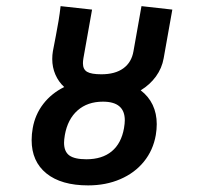

<svg xmlns="http://www.w3.org/2000/svg" viewBox="-20 -574 640 610"><path d="M80.5 -129Q80.5 -148 84 -167Q91.5 -210 117.5 -243.8Q143.5 -277.5 184 -297.5Q166 -314 156 -337Q146 -360 146 -386.5Q146 -399.5 148 -411Q150 -423 157.5 -460.5Q162 -483.5 166 -507.5Q170 -531.5 172.5 -554.5L272.5 -543.5L245 -389Q243.5 -380 243.5 -373Q243.5 -353.5 256.8 -345.8Q270 -338 302 -338Q346 -338 372 -357Q398 -376 404 -411L429.5 -554.5L527.5 -543.5L500 -389Q494.5 -357.5 475.5 -331.2Q456.5 -305 427 -287Q452 -268 465 -240.8Q478 -213.5 478 -179.5Q478 -163 475 -145Q466.5 -96.5 437.2 -60.5Q408 -24.5 362.2 -4.8Q316.5 15 260 15Q174.5 15 127.5 -23Q80.5 -61 80.5 -129ZM374 -167Q376.5 -182 376.5 -192Q376.5 -221.5 359.2 -236.2Q342 -251 307 -251Q258 -251 226.5 -223.2Q195 -195.5 186 -145Q183.5 -130 183.5 -120.5Q183.5 -92.5 200.2 -80.2Q217 -68 254.5 -68Q304.5 -68 335 -93.2Q365.5 -118.5 374 -167Z"/></svg>

Font: JuliaMono Black
Style: Italic
Weight: 900
Italic angle: -9°
Monospace: yes
Designer: cormullion
Foundry: corm
Version: Version 0.057; ttfautohint (v1.8.4)